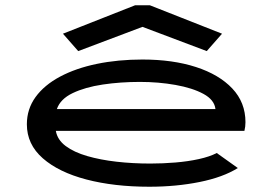

<svg xmlns="http://www.w3.org/2000/svg" viewBox="-20 -699 1040 729"><path d="M547 10Q413 10 308 -17.5Q203 -45 142.5 -98Q82 -151 82 -227Q82 -285 115 -330.5Q148 -376 208 -408Q268 -440 348 -456.5Q428 -473 521 -473Q636 -473 724 -444.5Q812 -416 862 -363Q912 -310 912 -235Q912 -227 911 -218.5Q910 -210 908 -202H192Q198 -168 229.5 -144.5Q261 -121 311 -106.5Q361 -92 422.5 -85Q484 -78 551 -78Q598 -78 646 -82Q694 -86 735 -95Q776 -104 803 -118L883 -61Q827 -26 738 -8Q649 10 547 10ZM196 -285H798Q794 -320 752.5 -342.5Q711 -365 646.5 -376.5Q582 -388 511 -388Q437 -388 370 -378Q303 -368 256 -345.5Q209 -323 196 -285ZM277 -505 219 -571 493 -679H549L823 -571L765 -505L521 -597Z"/></svg>

Font: Inconsolata UltraExpanded SemiBold
Style: Regular
Weight: 600
Width: 9
Monospace: yes
Designer: Raph Levien, Cyreal, Brenton Simpson
Foundry: Raph Levien, Cyreal, Google
Version: Version 3.001; ttfautohint (v1.8.2.53-6de2)